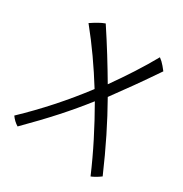

<svg xmlns="http://www.w3.org/2000/svg" viewBox="-140 -659 750 788"><g transform="rotate(30 235.5 -264.5)"><path d="M440 -2Q428 7 416.5 13.5Q405 20 397 23Q367 -47 332 -116Q297 -185 258 -253Q211 -193 158 -134Q105 -75 35 -5Q25 -11 16.5 -19Q8 -27 1 -37Q63 -96 121 -161Q179 -226 232 -296Q196 -354 157 -409.5Q118 -465 75 -518Q93 -530 108 -538.5Q123 -547 137 -552Q174 -496 206.5 -443.5Q239 -391 269 -340Q306 -392 338.5 -442.5Q371 -493 399 -543Q413 -533 425.5 -518Q438 -503 440 -500Q400 -441 364.5 -391Q329 -341 295 -295Q333 -228 368.5 -156.5Q404 -85 440 -2Z"/></g></svg>

Font: Atma Light
Style: Regular
Weight: 300
Designer: Gregori Vincens, Jeremie Hornus, Riccardo Olocco, Yoann Minet.
Foundry: black foundry
Version: Version 1.102;PS 1.100;hotconv 1.0.86;makeotf.lib2.5.63406